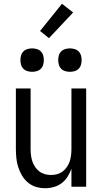

<svg xmlns="http://www.w3.org/2000/svg" viewBox="-20 -988 540 1016"><path d="M219 8Q194 8 170.5 1Q147 -6 128 -22Q109 -38 96.5 -59Q84 -80 76.5 -103.5Q69 -127 66.5 -151.5Q64 -176 64 -200V-520H142V-200Q142 -183 144 -166.5Q146 -150 151 -134.5Q156 -119 165.5 -105Q175 -91 188 -81Q201 -71 217 -66.5Q233 -62 250 -62Q267 -62 283 -66.5Q299 -71 312 -81Q325 -91 334.5 -105Q344 -119 349 -134.5Q354 -150 356 -166.5Q358 -183 358 -200V-520H436V0H358V-95Q350 -73 337.5 -53Q325 -33 306.5 -19Q288 -5 265 1.5Q242 8 219 8ZM350 -608Q338 -608 325.5 -611.5Q313 -615 304 -624Q295 -633 291.5 -645.5Q288 -658 288 -670Q288 -682 291.5 -694.5Q295 -707 304 -716Q313 -725 325.5 -728.5Q338 -732 350 -732Q362 -732 374.5 -728.5Q387 -725 396 -716Q405 -707 408.5 -694.5Q412 -682 412 -670Q412 -658 408.5 -645.5Q405 -633 396 -624Q387 -615 374.5 -611.5Q362 -608 350 -608ZM150 -608Q138 -608 125.5 -611.5Q113 -615 104 -624Q95 -633 91.5 -645.5Q88 -658 88 -670Q88 -682 91.5 -694.5Q95 -707 104 -716Q113 -725 125.5 -728.5Q138 -732 150 -732Q162 -732 174.5 -728.5Q187 -725 196 -716Q205 -707 208.5 -694.5Q212 -682 212 -670Q212 -658 208.5 -645.5Q205 -633 196 -624Q187 -615 174.5 -611.5Q162 -608 150 -608ZM239 -786 192 -824 308 -968 367 -922Z"/></svg>

Font: Iosevka Term Curly
Style: Regular
Weight: 400
Designer: Belleve Invis
Foundry: Belleve Invis
Version: Version 32.3.0